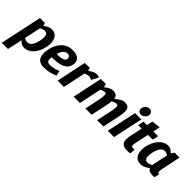

<svg xmlns="http://www.w3.org/2000/svg" viewBox="83 -1767 3021 3021"><g transform="rotate(45 1593.5 -256.0)"><path d="M230 -88Q259 -88 280.5 -104Q302 -120 316.5 -145Q331 -170 340 -198Q349 -226 354 -250Q359 -274 362 -302.5Q365 -331 361.5 -356Q358 -381 343.5 -397Q329 -413 300 -413Q284 -413 262 -405.5Q240 -398 217 -388L158 -113Q177 -103 195.5 -95.5Q214 -88 230 -88ZM212 -500 226 -450Q257 -474 291.5 -491Q326 -508 359 -508Q409 -508 440.5 -486Q472 -464 488 -427Q504 -390 505.5 -344Q507 -298 496 -250Q486 -202 465 -156Q444 -110 413 -73Q382 -36 341 -14Q300 8 250 8Q218 8 191.5 -8.5Q165 -25 144 -48L91 200H-47L87 -430L102 -500Z M804 -413Q763 -413 734.5 -379.5Q706 -346 689 -288Q847 -281 862 -347Q867 -372 854.5 -392.5Q842 -413 804 -413ZM908 -129 927 -45Q927 -45 897 -32Q867 -19 812.5 -5.5Q758 8 686 8Q630 8 591.5 -18Q553 -44 540 -101Q527 -158 546 -250Q556 -298 577.5 -344Q599 -390 633 -427Q667 -464 715 -486Q763 -508 825 -508Q927 -508 965 -462Q1003 -416 989 -347Q975 -285 930.5 -252Q886 -219 823.5 -207Q761 -195 692 -195H669Q661 -132 676 -110Q691 -88 733 -88Q776 -88 816 -98Q856 -108 882 -118.5Q908 -129 908 -129Z M1359 -381Q1328 -400 1296 -400Q1281 -400 1259.5 -393.5Q1238 -387 1216 -379L1135 0H995L1086 -430L1101 -500H1211L1226 -449Q1257 -473 1292 -490.5Q1327 -508 1359 -508H1360Q1376 -508 1392 -504.5Q1408 -501 1420 -495Z M2068 -250 2015 0H1875L1928 -250Q1945 -328 1942 -364Q1939 -400 1911 -400Q1896 -400 1873 -391.5Q1850 -383 1827 -373Q1826 -357 1823 -339Q1820 -321 1817 -302L1807 -250L1754 0H1614L1667 -250Q1683 -328 1680 -364Q1677 -400 1649 -400Q1634 -399 1613 -392.5Q1592 -386 1572 -376L1492 0H1352L1433 -383L1458 -500H1568L1585 -442Q1615 -468 1650.5 -488Q1686 -508 1719 -508H1720Q1775 -508 1799.5 -487Q1824 -466 1828 -426Q1863 -456 1904 -482Q1945 -508 1981 -508Q2040 -508 2064.5 -484Q2089 -460 2090 -414Q2091 -368 2078 -302Z M2298 -548Q2264 -548 2245 -572Q2226 -596 2234 -630Q2241 -664 2270 -688Q2299 -712 2333 -712Q2367 -712 2385.5 -688Q2404 -664 2397 -630Q2390 -596 2361 -572Q2332 -548 2298 -548ZM2111 0 2218 -500H2358L2251 0Z M2621 -90 2613 0Q2598 3 2582.5 4.5Q2567 6 2544 6Q2459 6 2427.5 -39.5Q2396 -85 2421 -200L2464 -402H2387L2407 -500H2484L2506 -600L2650 -617L2625 -500H2731L2710 -402H2604L2554 -167Q2546 -129 2550 -108Q2554 -87 2584 -87Q2593 -87 2601.5 -88Q2610 -89 2621 -90Z M2973 -412Q2944 -412 2923 -396Q2902 -380 2887.5 -355Q2873 -330 2863.5 -302Q2854 -274 2849 -250Q2844 -226 2841.5 -197.5Q2839 -169 2842.5 -144Q2846 -119 2860.5 -103Q2875 -87 2904 -87Q2920 -87 2942 -94.5Q2964 -102 2986 -112L3014 -243L3016 -250L3045 -387Q3027 -397 3008 -404.5Q2989 -412 2973 -412ZM3121 0Q3063 0 3034 -14.5Q3005 -29 2995 -55Q2964 -29 2925.5 -10.5Q2887 8 2844 8Q2794 8 2762.5 -14Q2731 -36 2715.5 -73Q2700 -110 2698.5 -156Q2697 -202 2707 -250Q2718 -298 2739 -344Q2760 -390 2791 -427Q2822 -464 2863 -486Q2904 -508 2954 -508Q2987 -508 3014.5 -490.5Q3042 -473 3063 -449L3098 -500H3208L3193 -430L3152 -231L3144 -196Q3139 -171 3135.5 -146Q3132 -121 3138 -104.5Q3144 -88 3166 -88L3149 -8Z"/></g></svg>

Font: Epunda Sans
Style: Bold Italic
Weight: 700
Italic angle: -12.0243°
Designer: Simon Atzbach
Foundry: typofactur
Version: Version 2.204; ttfautohint (v1.8.4.7-5d5b)